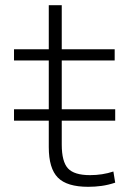

<svg xmlns="http://www.w3.org/2000/svg" viewBox="-20 -710 478 740"><path d="M34 -245V-289H424V-245ZM320 10Q238 10 203 -25.5Q168 -61 168 -143V-477H34V-520H168V-690H218V-520H422V-477H218V-153Q218 -87 242 -61Q266 -35 327 -35Q351 -35 373.5 -38.5Q396 -42 417 -49L424 -6Q397 3 371.5 6.5Q346 10 320 10Z"/></svg>

Font: M PLUS 1 Light
Style: Regular
Weight: 300
Designer: Coji Morishita
Foundry: UNDERFOREST DESIGN
Version: Version 1.001